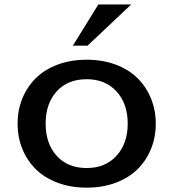

<svg xmlns="http://www.w3.org/2000/svg" viewBox="-20 -841 790 875"><path d="M428.2 -820.8H578.1L378.9 -632.8H312ZM60.1 -277.8Q60.1 -338.9 81.8 -392.1Q103.5 -445.3 143.1 -484.6Q182.6 -523.9 242.4 -546.4Q302.2 -568.8 375 -568.8Q447.8 -568.8 507.6 -546.4Q567.4 -523.9 606.9 -484.6Q646.5 -445.3 668.2 -392.1Q689.9 -338.9 689.9 -277.8Q689.9 -216.3 668.5 -163.1Q647 -109.9 607.2 -70.3Q567.4 -30.8 507.6 -8.3Q447.8 14.2 375 14.2Q302.2 14.2 242.4 -8.3Q182.6 -30.8 142.8 -70.3Q103 -109.9 81.5 -163.1Q60.1 -216.3 60.1 -277.8ZM375 -75.2Q460 -75.2 511 -131.1Q562 -187 562 -277.8Q562 -368.7 511 -424.3Q460 -480 375 -480Q288.6 -480 238.3 -424.6Q188 -369.1 188 -277.8Q188 -186.5 238.3 -130.9Q288.6 -75.2 375 -75.2Z"/></svg>

Font: Sporting Grotesque
Style: Regular
Weight: 400
Designer: Lucas LE BIHAN
Foundry: Lucas LE BIHAN
Version: Version 2.001;PS 2.1;hotconv 1.0.88;makeotf.lib2.5.647800